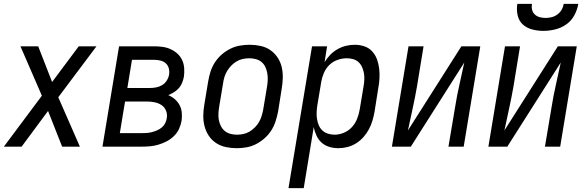

<svg xmlns="http://www.w3.org/2000/svg" viewBox="-23 -760 3043 995"><path d="M-3 0 194 -264 83 -520H175L247 -335L385 -520H477L279 -256L391 0H299L226 -185L89 0Z M508 0 594 -520H776Q798 -520 820 -517Q842 -514 861.5 -505Q881 -496 896.5 -482Q912 -468 921 -448.5Q930 -429 931.5 -407Q933 -385 930 -362Q927 -347 921 -331.5Q915 -316 904 -303.5Q893 -291 878.5 -282Q864 -273 849 -267Q868 -259 883 -246Q898 -233 907.5 -215.5Q917 -198 919 -176.5Q921 -155 918 -134Q914 -112 904.5 -91.5Q895 -71 878 -54.5Q861 -38 840.5 -27.5Q820 -17 798.5 -10.5Q777 -4 755.5 -2Q734 0 712 0ZM637 -304H754Q769 -304 785.5 -307Q802 -310 816.5 -318.5Q831 -327 840.5 -341.5Q850 -356 853 -372Q856 -389 852 -405Q848 -421 836.5 -431.5Q825 -442 809 -446Q793 -450 776 -450H661ZM598 -70H712Q725 -70 738.5 -71Q752 -72 765 -75.5Q778 -79 791 -84.5Q804 -90 815 -99Q826 -108 832.5 -120.5Q839 -133 841 -146Q845 -167 837.5 -186Q830 -205 814 -215.5Q798 -226 778 -230Q758 -234 737 -234H625Z M1204 8Q1175 8 1147 2Q1119 -4 1096.5 -19Q1074 -34 1059 -56.5Q1044 -79 1037 -106Q1030 -133 1030.5 -161.5Q1031 -190 1036 -219L1056 -339Q1060 -364 1068 -389Q1076 -414 1090.5 -436.5Q1105 -459 1125.5 -477Q1146 -495 1170 -507Q1194 -519 1219.5 -523.5Q1245 -528 1270 -528Q1299 -528 1327 -522Q1355 -516 1377 -501Q1399 -486 1414.5 -463.5Q1430 -441 1436.5 -414Q1443 -387 1442.5 -358.5Q1442 -330 1437 -301L1418 -181Q1413 -156 1405 -131Q1397 -106 1382.5 -83.5Q1368 -61 1347.5 -43Q1327 -25 1303.5 -13Q1280 -1 1254.5 3.5Q1229 8 1204 8ZM1205 -62Q1221 -62 1238 -65.5Q1255 -69 1270 -78Q1285 -87 1298 -100Q1311 -113 1319.5 -128Q1328 -143 1333 -159.5Q1338 -176 1341 -192L1361 -312Q1364 -330 1364.5 -347.5Q1365 -365 1362 -381.5Q1359 -398 1352 -413Q1345 -428 1332.5 -438.5Q1320 -449 1303 -453.5Q1286 -458 1269 -458Q1252 -458 1235.5 -454.5Q1219 -451 1203.5 -442Q1188 -433 1175.5 -420Q1163 -407 1154 -392Q1145 -377 1140 -360.5Q1135 -344 1133 -328L1113 -208Q1110 -190 1109 -172.5Q1108 -155 1111 -138.5Q1114 -122 1121.5 -107Q1129 -92 1141.5 -81.5Q1154 -71 1170.5 -66.5Q1187 -62 1205 -62Z M1472 215 1594 -520H1672L1659 -437Q1671 -458 1688 -475.5Q1705 -493 1726 -505Q1747 -517 1770 -522.5Q1793 -528 1815 -528Q1841 -528 1865 -520Q1889 -512 1905.5 -494Q1922 -476 1930.5 -453Q1939 -430 1942 -404.5Q1945 -379 1943.5 -353Q1942 -327 1937 -301L1918 -181Q1914 -158 1907 -134.5Q1900 -111 1888.5 -89.5Q1877 -68 1860 -49Q1843 -30 1822 -17Q1801 -4 1777.5 2Q1754 8 1730 8Q1706 8 1683 1Q1660 -6 1643.5 -21Q1627 -36 1617 -57.5Q1607 -79 1603 -102L1551 215ZM1711 -62Q1735 -62 1759 -72Q1783 -82 1800.5 -101Q1818 -120 1827.5 -144Q1837 -168 1841 -192L1861 -312Q1864 -329 1865 -346.5Q1866 -364 1863 -380.5Q1860 -397 1853.5 -412Q1847 -427 1835 -438Q1823 -449 1807 -453.5Q1791 -458 1774 -458Q1750 -458 1726 -449.5Q1702 -441 1684 -423.5Q1666 -406 1656 -383Q1646 -360 1642 -337L1622 -217Q1619 -199 1618 -181Q1617 -163 1619.5 -145.5Q1622 -128 1628.5 -112Q1635 -96 1647 -84.5Q1659 -73 1676 -67.5Q1693 -62 1711 -62Z M2008 0 2094 -520H2172L2138 -312Q2128 -255 2115.5 -198Q2103 -141 2091 -84L2368 -520H2466L2380 0H2301L2336 -208Q2345 -265 2358 -322Q2371 -379 2383 -436L2106 0Z M2508 0 2594 -520H2672L2638 -312Q2628 -255 2615.5 -198Q2603 -141 2591 -84L2868 -520H2966L2880 0H2801L2836 -208Q2845 -265 2858 -322Q2871 -379 2883 -436L2606 0ZM2793 -600Q2763 -600 2734.5 -607.5Q2706 -615 2686 -633.5Q2666 -652 2659.5 -681Q2653 -710 2658 -740H2734Q2731 -724 2734.5 -709.5Q2738 -695 2748.5 -685Q2759 -675 2774 -671Q2789 -667 2804 -667Q2820 -667 2836 -671Q2852 -675 2865.5 -685Q2879 -695 2887.5 -709.5Q2896 -724 2898 -740H2974Q2969 -710 2953.5 -681Q2938 -652 2911.5 -633.5Q2885 -615 2854 -607.5Q2823 -600 2793 -600Z"/></svg>

Font: Iosevka SS04 Oblique
Style: Regular
Weight: 400
Italic angle: -9°
Monospace: yes
Designer: Belleve Invis
Foundry: Belleve Invis
Version: Version 19.0.0; ttfautohint (v1.8.4)